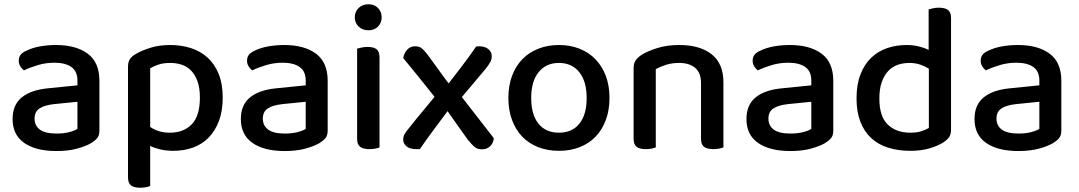

<svg xmlns="http://www.w3.org/2000/svg" viewBox="-20 -693 5060 900"><path d="M245 -67Q280 -67 306 -74Q332 -81 343 -89V-216L234 -205Q188 -200 165 -184.5Q142 -169 142 -137Q142 -104 167 -85.5Q192 -67 245 -67ZM243 -482Q336 -482 391 -441.5Q446 -401 446 -314V-81Q446 -58 435.5 -45.5Q425 -33 407 -22Q381 -7 340 4Q299 15 245 15Q148 15 93.5 -23Q39 -61 39 -135Q39 -201 81.5 -236Q124 -271 204 -279L343 -293V-315Q343 -359 314.5 -379Q286 -399 235 -399Q195 -399 158 -388Q121 -377 92 -363Q82 -371 75 -382.5Q68 -394 68 -408Q68 -425 76.5 -436Q85 -447 103 -455Q131 -469 167 -475.5Q203 -482 243 -482Z M792 14Q760 14 732 7.5Q704 1 684 -9V179Q677 182 664.5 184.5Q652 187 637 187Q608 187 594 176Q580 165 580 138V-379Q580 -401 588 -414.5Q596 -428 618 -441Q646 -457 686.5 -469.5Q727 -482 778 -482Q830 -482 875 -467.5Q920 -453 953 -423Q986 -393 1005 -346.5Q1024 -300 1024 -236Q1024 -173 1006.5 -126.5Q989 -80 958.5 -48.5Q928 -17 885.5 -1.5Q843 14 792 14ZM776 -71Q841 -71 879 -110.5Q917 -150 917 -236Q917 -280 906 -311Q895 -342 876.5 -361.5Q858 -381 832.5 -389.5Q807 -398 778 -398Q746 -398 723.5 -390.5Q701 -383 684 -373V-98Q701 -86 724 -78.5Q747 -71 776 -71Z M1315 -67Q1350 -67 1376 -74Q1402 -81 1413 -89V-216L1304 -205Q1258 -200 1235 -184.5Q1212 -169 1212 -137Q1212 -104 1237 -85.5Q1262 -67 1315 -67ZM1313 -482Q1406 -482 1461 -441.5Q1516 -401 1516 -314V-81Q1516 -58 1505.5 -45.5Q1495 -33 1477 -22Q1451 -7 1410 4Q1369 15 1315 15Q1218 15 1163.5 -23Q1109 -61 1109 -135Q1109 -201 1151.5 -236Q1194 -271 1274 -279L1413 -293V-315Q1413 -359 1384.5 -379Q1356 -399 1305 -399Q1265 -399 1228 -388Q1191 -377 1162 -363Q1152 -371 1145 -382.5Q1138 -394 1138 -408Q1138 -425 1146.5 -436Q1155 -447 1173 -455Q1201 -469 1237 -475.5Q1273 -482 1313 -482Z M1759 -2Q1752 1 1739.5 3.5Q1727 6 1711 6Q1682 6 1668 -5Q1654 -16 1654 -42V-465Q1662 -467 1674.5 -470Q1687 -473 1703 -473Q1732 -473 1745.5 -462Q1759 -451 1759 -424ZM1643 -612Q1643 -638 1661 -655.5Q1679 -673 1707 -673Q1735 -673 1752 -655.5Q1769 -638 1769 -612Q1769 -586 1752 -568.5Q1735 -551 1707 -551Q1679 -551 1661 -568.5Q1643 -586 1643 -612Z M1899 -95Q1928 -132 1958 -167.5Q1988 -203 2017 -239Q1979 -287 1943.5 -331Q1908 -375 1870 -421Q1875 -446 1889.5 -461Q1904 -476 1926 -476Q1947 -476 1959 -465Q1971 -454 1985 -436Q2008 -405 2032.5 -370.5Q2057 -336 2083 -302Q2117 -346 2148 -386.5Q2179 -427 2212 -475Q2217 -476 2225 -476Q2253 -476 2269 -463Q2285 -450 2285 -430Q2285 -415 2278.5 -402.5Q2272 -390 2256 -370Q2229 -337 2200.5 -304Q2172 -271 2145 -238L2295 -45Q2292 -21 2277 -7Q2262 7 2239 7Q2217 7 2203.5 -5Q2190 -17 2173 -38Q2150 -70 2125.5 -104.5Q2101 -139 2078 -172Q2045 -128 2012 -83.5Q1979 -39 1948 6H1932Q1901 6 1885.5 -7Q1870 -20 1870 -39Q1870 -52 1876 -63.5Q1882 -75 1899 -95Z M2837 -234Q2837 -177 2820 -131Q2803 -85 2772.5 -53Q2742 -21 2698 -3.5Q2654 14 2600 14Q2546 14 2502 -3.5Q2458 -21 2427.5 -53Q2397 -85 2380 -131Q2363 -177 2363 -234Q2363 -291 2380 -337Q2397 -383 2428 -415Q2459 -447 2503 -464.5Q2547 -482 2600 -482Q2653 -482 2697 -464.5Q2741 -447 2772 -414.5Q2803 -382 2820 -336.5Q2837 -291 2837 -234ZM2600 -398Q2540 -398 2505 -355Q2470 -312 2470 -234Q2470 -156 2504 -113.5Q2538 -71 2600 -71Q2662 -71 2696 -113.5Q2730 -156 2730 -234Q2730 -311 2695.5 -354.5Q2661 -398 2600 -398Z M3266 -303Q3266 -352 3238.5 -375Q3211 -398 3164 -398Q3129 -398 3101.5 -389Q3074 -380 3054 -369V-2Q3047 1 3034.5 3.5Q3022 6 3007 6Q2978 6 2964 -5Q2950 -16 2950 -42V-372Q2950 -395 2959 -409Q2968 -423 2989 -437Q3017 -454 3062 -468Q3107 -482 3164 -482Q3261 -482 3316 -438.5Q3371 -395 3371 -307V-2Q3364 1 3351 3.5Q3338 6 3323 6Q3294 6 3280 -5Q3266 -16 3266 -42V-303Z M3685 -67Q3720 -67 3746 -74Q3772 -81 3783 -89V-216L3674 -205Q3628 -200 3605 -184.5Q3582 -169 3582 -137Q3582 -104 3607 -85.5Q3632 -67 3685 -67ZM3683 -482Q3776 -482 3831 -441.5Q3886 -401 3886 -314V-81Q3886 -58 3875.5 -45.5Q3865 -33 3847 -22Q3821 -7 3780 4Q3739 15 3685 15Q3588 15 3533.5 -23Q3479 -61 3479 -135Q3479 -201 3521.5 -236Q3564 -271 3644 -279L3783 -293V-315Q3783 -359 3754.5 -379Q3726 -399 3675 -399Q3635 -399 3598 -388Q3561 -377 3532 -363Q3522 -371 3515 -382.5Q3508 -394 3508 -408Q3508 -425 3516.5 -436Q3525 -447 3543 -455Q3571 -469 3607 -475.5Q3643 -482 3683 -482Z M4230 -482Q4260 -482 4286.5 -475.5Q4313 -469 4333 -459V-649Q4340 -651 4353 -654Q4366 -657 4381 -657Q4410 -657 4424 -646Q4438 -635 4438 -609V-85Q4438 -64 4429 -50.5Q4420 -37 4401 -25Q4378 -10 4338.5 2Q4299 14 4248 14Q4191 14 4144 -0.5Q4097 -15 4064 -45.5Q4031 -76 4013 -122.5Q3995 -169 3995 -232Q3995 -297 4013.5 -344.5Q4032 -392 4064 -422.5Q4096 -453 4138.5 -467.5Q4181 -482 4230 -482ZM4334 -371Q4317 -382 4294 -390Q4271 -398 4243 -398Q4213 -398 4187.5 -389Q4162 -380 4143 -359.5Q4124 -339 4113 -307.5Q4102 -276 4102 -231Q4102 -147 4141.5 -109Q4181 -71 4247 -71Q4277 -71 4297.5 -77.5Q4318 -84 4334 -93Z M4754 -67Q4789 -67 4815 -74Q4841 -81 4852 -89V-216L4743 -205Q4697 -200 4674 -184.5Q4651 -169 4651 -137Q4651 -104 4676 -85.5Q4701 -67 4754 -67ZM4752 -482Q4845 -482 4900 -441.5Q4955 -401 4955 -314V-81Q4955 -58 4944.5 -45.5Q4934 -33 4916 -22Q4890 -7 4849 4Q4808 15 4754 15Q4657 15 4602.5 -23Q4548 -61 4548 -135Q4548 -201 4590.5 -236Q4633 -271 4713 -279L4852 -293V-315Q4852 -359 4823.5 -379Q4795 -399 4744 -399Q4704 -399 4667 -388Q4630 -377 4601 -363Q4591 -371 4584 -382.5Q4577 -394 4577 -408Q4577 -425 4585.5 -436Q4594 -447 4612 -455Q4640 -469 4676 -475.5Q4712 -482 4752 -482Z"/></svg>

Font: Baloo Tammudu 2 Medium
Style: Regular
Weight: 500
Designer: Maithili Shingre, Omkar Shende and Ek Type
Foundry: Ek Type
Version: Version 1.640;hotconv 1.0.111;makeotfexe 2.5.65597; ttfautoh